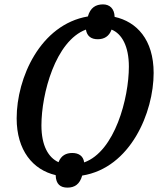

<svg xmlns="http://www.w3.org/2000/svg" viewBox="-20 -795 733 876"><path d="M288 61C320 61 344 46 355 6C576 -29 681 -283 681 -462C681 -615 603 -696 503 -718C502 -756 480 -775 450 -775C417 -775 392 -760 381 -720C164 -683 56 -440 56 -255C56 -109 130 -20 234 4C235 46 256 61 288 61ZM247 -55C201 -76 169 -130 169 -223C169 -367 233 -608 372 -660C377 -629 397 -616 426 -616C455 -616 478 -629 489 -660C536 -641 568 -584 568 -491C568 -347 504 -104 364 -54C360 -85 337 -97 310 -97C282 -97 259 -86 247 -55Z"/></svg>

Font: Noto Serif Condensed Medium
Style: Italic
Weight: 500
Width: 3
Italic angle: -12°
Designer: Monotype Design Team
Foundry: Monotype Imaging Inc.
Version: Version 2.013